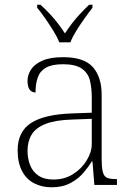

<svg xmlns="http://www.w3.org/2000/svg" viewBox="-20 -786 567 816"><path d="M199 10Q159 10 126 -6.5Q93 -23 74 -58.5Q55 -94 55 -147Q55 -226 111.5 -263Q168 -300 287 -304L370 -307V-371Q370 -413 362 -444.5Q354 -476 327.5 -494.5Q301 -513 248 -513Q201 -513 175.5 -498.5Q150 -484 140.5 -457Q131 -430 131 -393Q115 -393 106 -405Q97 -417 97 -443Q97 -467 111.5 -490Q126 -513 159.5 -528Q193 -543 248 -543Q337 -543 374.5 -501Q412 -459 412 -383V-111Q412 -76 416.5 -57Q421 -38 433 -31.5Q445 -25 471 -25H477V0H381L373 -100H370Q357 -78 335 -52Q313 -26 279.5 -8Q246 10 199 10ZM207 -23Q254 -23 290.5 -46Q327 -69 348.5 -104.5Q370 -140 370 -174V-281L289 -278Q216 -276 174 -259.5Q132 -243 114.5 -214Q97 -185 97 -145Q97 -112 108 -84Q119 -56 143.5 -39.5Q168 -23 207 -23ZM232 -606Q223 -629 206.5 -655.5Q190 -682 172 -708Q154 -734 138 -753V-766H152Q176 -744 193.5 -725Q211 -706 226 -686.5Q241 -667 256 -644Q271 -667 286 -686.5Q301 -706 318.5 -725Q336 -744 359 -766H373V-753Q358 -734 339.5 -708Q321 -682 304.5 -655.5Q288 -629 279 -606Z"/></svg>

Font: Noto Serif Thai ExtraLight
Style: Regular
Weight: 250
Version: Version 2.001